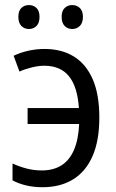

<svg xmlns="http://www.w3.org/2000/svg" viewBox="-20 -742 467 771"><path d="M150.9 9.8Q114.3 9.8 84.2 2.4Q54.2 -4.9 30.3 -17.6V-85.4Q57.1 -73.2 86.2 -65.4Q115.2 -57.6 148.4 -57.6Q194.3 -57.6 226.6 -77.9Q258.8 -98.1 276.9 -139.6Q294.9 -181.2 297.9 -244.1H90.8V-308.1H296.9Q291 -394 256.8 -436Q222.7 -478 157.7 -478Q133.8 -478 106 -470.9Q78.1 -463.9 58.1 -454.6L34.7 -518.1Q61 -530.8 93.3 -538.1Q125.5 -545.4 158.7 -545.4Q227.1 -545.4 276.1 -515.4Q325.2 -485.4 352.1 -424.3Q378.9 -363.3 378.9 -269.5Q378.9 -177.2 351.6 -115Q324.2 -52.7 273.2 -21.5Q222.2 9.8 150.9 9.8ZM53.7 -674.3Q53.7 -698.7 65.9 -710.2Q78.1 -721.7 96.2 -721.7Q114.3 -721.7 126.5 -710Q138.7 -698.2 138.7 -674.3Q138.7 -649.9 126.5 -637.7Q114.3 -625.5 96.2 -625.5Q78.1 -625.5 65.9 -637.7Q53.7 -649.9 53.7 -674.3ZM227.5 -674.3Q227.5 -698.7 240 -710.2Q252.4 -721.7 270 -721.7Q288.1 -721.7 300.5 -710Q313 -698.2 313 -674.3Q313 -649.9 300.5 -637.7Q288.1 -625.5 270 -625.5Q252 -625.5 239.7 -637.7Q227.5 -649.9 227.5 -674.3Z"/></svg>

Font: Open Sans SemiCondensed
Style: Regular
Weight: 400
Width: 4
Designer: Monotype Design Team
Foundry: Monotype Imaging Inc.
Version: Version 3.000